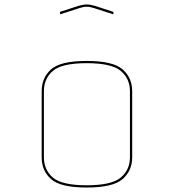

<svg xmlns="http://www.w3.org/2000/svg" viewBox="-20 -914 777 857"><path d="M570 -212Q570 -152 527 -114.5Q484 -77 367 -77Q250 -77 208 -114.5Q166 -152 166 -212V-507Q166 -567 208 -604.5Q250 -642 367 -642Q484 -642 527 -604.5Q570 -567 570 -507ZM176 -212Q176 -156 216 -121.5Q256 -87 367 -87Q478 -87 519 -121.5Q560 -156 560 -212V-507Q560 -563 519 -597.5Q478 -632 367 -632Q256 -632 216 -597.5Q176 -563 176 -507ZM486 -850 399 -878Q392 -880 384.5 -882Q377 -884 367 -884Q357 -884 349.5 -882Q342 -880 335 -878L248 -850V-861L331 -888Q340 -890 348 -892Q356 -894 367 -894Q378 -894 386 -892Q394 -890 403 -888L486 -861Z"/></svg>

Font: Bungee Hairline
Style: Regular
Weight: 400
Designer: David Jonathan Ross
Foundry: David Jonathan Ross
Version: Version 1.000;PS 1.0;hotconv 1.0.72;makeotf.lib2.5.5900